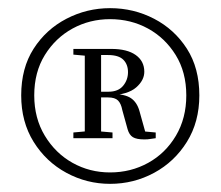

<svg xmlns="http://www.w3.org/2000/svg" viewBox="-20 -794 541 471"><path d="M362 -469V-455Q353 -454 348 -453Q343 -452 334 -452Q315 -452 306 -457.5Q297 -463 293 -477L280 -524Q277 -540 269.5 -547.5Q262 -555 245 -555H208V-569H246Q270 -569 282 -583.5Q294 -598 294 -617Q294 -636 282.5 -647.5Q271 -659 245 -659H208V-674H253Q292 -674 313 -659Q334 -644 334 -618Q334 -597 314 -579.5Q294 -562 250 -560L255 -564Q287 -563 301.5 -553Q316 -543 322 -522L339 -461L318 -473ZM204 -473H210L256 -469V-455H160V-469ZM204 -656 160 -660V-674H208V-659ZM64 -560Q64 -504 90 -461Q116 -418 158 -394.5Q200 -371 250 -371Q301 -371 343.5 -394.5Q386 -418 411.5 -461Q437 -504 437 -560Q437 -617 411 -659Q385 -701 343 -724Q301 -747 250 -747Q200 -747 158 -724Q116 -701 90 -659Q64 -617 64 -560ZM188 -455V-674H228V-455ZM32 -560Q32 -627 62.5 -674.5Q93 -722 143 -748Q193 -774 250 -774Q308 -774 358 -748Q408 -722 438.5 -674.5Q469 -627 469 -560Q469 -495 438.5 -446Q408 -397 358 -370Q308 -343 250 -343Q193 -343 143 -370Q93 -397 62.5 -446Q32 -495 32 -560Z"/></svg>

Font: Noto Serif JP
Style: Regular
Weight: 400
Designer: Ryoko NISHIZUKA  (kana & ideographs); Frank Grießhammer (Latin, Greek & Cyrillic); Wenlong ZHANG  (bopomofo); Sandoll Co
Foundry: Adobe
Version: Version 2.003-H1;hotconv 1.1.1;makeotfexe 2.6.0